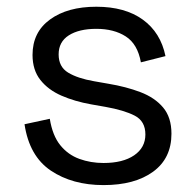

<svg xmlns="http://www.w3.org/2000/svg" viewBox="-20 -522 567 556"><path d="M279.8 14Q189.5 14 127.1 -28Q64.8 -70 51 -162.2L124.2 -178Q132 -129.5 154.5 -101.6Q177 -73.8 209.8 -61.9Q242.5 -50 279.8 -50Q335.8 -50 368.4 -72.2Q401 -94.5 401 -132.5Q401 -171.2 370.1 -187.1Q339.2 -203 285.5 -212.5L244 -219.8Q196.5 -228.2 158 -245Q119.5 -261.8 96.9 -290.5Q74.2 -319.2 74.2 -363Q74.2 -428.8 124.9 -465.6Q175.5 -502.5 259 -502.5Q342 -502.5 393.6 -465.1Q445.2 -427.8 459.2 -359.5L388 -341.5Q378.5 -394.5 344.2 -416.5Q310 -438.5 259 -438.5Q208.8 -438.5 179.2 -419.6Q149.8 -400.8 149.8 -364.5Q149.8 -328.5 177.2 -311.8Q204.8 -295 252.2 -286.8L293.8 -279.5Q345.2 -271 386.6 -255.2Q428 -239.5 452.2 -210.9Q476.5 -182.2 476.5 -134.8Q476.5 -63.5 423.4 -24.8Q370.2 14 279.8 14Z"/></svg>

Font: Space Grotesk Variable Light
Style: Regular
Weight: 300
Designer: Florian Karsten
Foundry: Florian Karsten
Version: Version 2.000